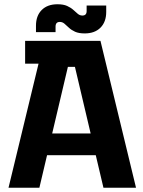

<svg xmlns="http://www.w3.org/2000/svg" viewBox="-20 -882 671 902"><path d="M20 0 187 -690H452L619 0H466L332 -568H299L165 0ZM146 -153 148 -255H477L480 -153ZM98 -583V-690H285V-583ZM378 -725Q350 -725 332.5 -733Q315 -741 303.5 -752Q292 -763 282.5 -771Q273 -779 261 -779Q241 -779 241 -757V-731H149V-761Q149 -808 176 -835Q203 -862 250 -862Q278 -862 295.5 -854Q313 -846 324.5 -835.5Q336 -825 345.5 -817Q355 -809 367 -809Q387 -809 387 -830V-856H479V-826Q479 -779 452 -752Q425 -725 378 -725Z"/></svg>

Font: Mozilla Headline ExtraLight
Style: Regular
Weight: 200
Designer: Studio DRAMA
Foundry: Studio DRAMA
Version: Version 1.000